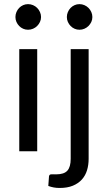

<svg xmlns="http://www.w3.org/2000/svg" viewBox="-20 -750 535 952"><path d="M164.5 -506.5V0H75.5V-506.5ZM183.5 -665.5Q183.5 -652.5 178.2 -641.2Q173 -630 164.2 -621.2Q155.5 -612.5 143.8 -607.5Q132 -602.5 119 -602.5Q106 -602.5 94.8 -607.5Q83.5 -612.5 75 -621.2Q66.5 -630 61.5 -641.2Q56.5 -652.5 56.5 -665.5Q56.5 -678.5 61.5 -690.2Q66.5 -702 75 -710.8Q83.5 -719.5 94.8 -724.5Q106 -729.5 119 -729.5Q132 -729.5 143.8 -724.5Q155.5 -719.5 164.2 -710.8Q173 -702 178.2 -690.2Q183.5 -678.5 183.5 -665.5ZM419.5 -506.5V37.5Q419.5 68 411.5 94.2Q403.5 120.5 386 140Q368.5 159.5 341.2 170.8Q314 182 276 182Q260 182 246.5 179.5Q233 177 219.5 172L223 124Q224 119.5 226.2 117.2Q228.5 115 232.5 114.5Q236.5 114 242.8 114.2Q249 114.5 258.5 114.5Q297.5 114.5 314 96.2Q330.5 78 330.5 37.5V-506.5ZM438 -665.5Q438 -652.5 432.8 -641.2Q427.5 -630 418.8 -621.2Q410 -612.5 398.5 -607.5Q387 -602.5 374 -602.5Q361 -602.5 349.8 -607.5Q338.5 -612.5 330 -621.2Q321.5 -630 316.5 -641.2Q311.5 -652.5 311.5 -665.5Q311.5 -678.5 316.5 -690.2Q321.5 -702 330 -710.8Q338.5 -719.5 349.8 -724.5Q361 -729.5 374 -729.5Q387 -729.5 398.5 -724.5Q410 -719.5 418.8 -710.8Q427.5 -702 432.8 -690.2Q438 -678.5 438 -665.5Z"/></svg>

Font: Lato 2
Style: Regular
Weight: 400
Designer: Lukasz Dziedzic with Adam Twardoch and Botio Nikoltchev
Foundry: tyPoland Lukasz Dziedzic
Version: Version 2.015; 2015-08-06; http://www.latofonts.com/